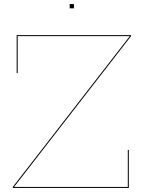

<svg xmlns="http://www.w3.org/2000/svg" viewBox="-20 -925 708 945"><path d="M50 -6V-5H609V-187H614V0H43V-5L618 -746V-747H67V-565H62V-752H625V-747ZM344 -905V-884H323V-905Z"/></svg>

Font: Hepta Slab Hairline
Style: Regular
Weight: 400
Designer: Michael LaGattuta
Foundry: Michael LaGattuta
Version: Version 1.100; ttfautohint (v1.8) -l 8 -r 50 -G 200 -x 14 -D